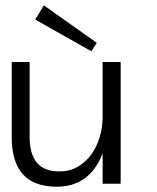

<svg xmlns="http://www.w3.org/2000/svg" viewBox="-20 -687 586 718"><path d="M23.9 -455.1H90.8V-173.8Q90.8 -112.8 117.4 -79.3Q144 -45.9 203.1 -45.9Q240.2 -45.9 270 -63Q299.8 -80.1 320.8 -108.6Q341.8 -137.2 352.8 -174.1Q363.8 -210.9 363.8 -251V-455.1H431.2V0H363.8V-113.8Q315.9 11.2 191.9 11.2Q23.9 11.2 23.9 -173.8ZM341.8 -526.9 321.8 -495.1 111.8 -613.8 144 -667Z"/></svg>

Font: Anonymous Pro
Style: Regular
Weight: 400
Monospace: yes
Designer: Mark Simonson
Version: Version 1.003